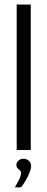

<svg xmlns="http://www.w3.org/2000/svg" viewBox="-20 -654 207 837"><path d="M52.8 0V-634.3H114.1V0ZM44.5 162.6Q55.8 144.3 63.8 127.8Q71.7 111.3 71.7 100Q71.7 93.4 66.8 89.2Q61.8 85 56.7 79.5Q51.5 74.1 51.5 64.1Q51.5 53.9 60.5 46Q69.4 38.1 82.5 38.1Q97.2 38.1 106.5 47.6Q115.7 57 115.7 69.6Q115.7 81.1 109 97.9Q102.3 114.7 92.5 131.7Q82.7 148.7 71.7 162.6Z"/></svg>

Font: Alumni Sans Thin
Style: Regular
Weight: 100
Designer: Robert E. Leuschke
Foundry: Robert E. Leuschke
Version: Version 1.018